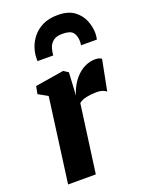

<svg xmlns="http://www.w3.org/2000/svg" viewBox="-158 -930 764 1006"><g transform="rotate(-20 224.0 -426.5)"><path d="M42 0 105 -470.5 53 -499.5 61 -542 221 -568 247 -551 242 -459.5 239.5 -423Q248 -451.5 262.8 -477.8Q277.5 -504 298.2 -524.2Q319 -544.5 344.8 -556.2Q370.5 -568 400.5 -568Q413.5 -568 422.2 -564.5Q431 -561 434.5 -558L401 -387Q398 -391 384 -397.2Q370 -403.5 346.5 -403.5Q331.5 -403.5 317 -402Q302.5 -400.5 289.5 -397.8Q276.5 -395 266 -390.2Q255.5 -385.5 248 -379L196.5 0ZM112.5 -662Q112.5 -666.5 112.2 -670.5Q112 -674.5 112.5 -679Q112.5 -705 122.2 -735Q132 -765 153.5 -792Q175 -819 209.5 -836Q244 -853 294 -853Q351 -853 384.5 -828.5Q418 -804 432.8 -767.5Q447.5 -731 447.5 -694.5Q447 -686.5 446 -677.8Q445 -669 443.5 -662H355Q356 -667.5 356.5 -672.8Q357 -678 357 -684Q356.5 -715 342 -733.5Q327.5 -752 283 -752Q249 -752 231.5 -737.8Q214 -723.5 207.5 -702.5Q201 -681.5 200 -662Z"/></g></svg>

Font: Merriweather Light 18pt Black
Style: Italic
Weight: 900
Italic angle: -7.8°
Version: Version 2.101